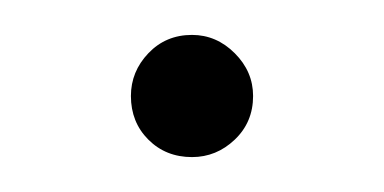

<svg xmlns="http://www.w3.org/2000/svg" viewBox="-20 -90 220 110"><path d="M55 -35Q55 -49 65 -59.5Q75 -70 90 -70Q104 -70 114.5 -59.5Q125 -49 125 -35Q125 -20 114.5 -10Q104 0 90 0Q75 0 65 -10Q55 -20 55 -35Z"/></svg>

Font: Prompt ExtraLight
Style: Regular
Weight: 275
Designer: Katatrad Team
Foundry: CadsonDemak
Version: Version 1.000